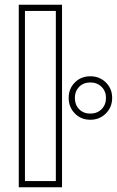

<svg xmlns="http://www.w3.org/2000/svg" viewBox="-20 -775 492 808"><path d="M85 -13H215V-729H85ZM59 -755H241V13H59ZM295 -363Q295 -334 313 -315.5Q331 -297 360 -297Q389 -297 407.5 -315.5Q426 -334 426 -363Q426 -391 407.5 -409.5Q389 -428 360 -428Q331 -428 313 -409.5Q295 -391 295 -363ZM269 -363Q269 -402 295 -428Q321 -454 360 -454Q399 -454 425.5 -428Q452 -402 452 -363Q452 -324 425.5 -297.5Q399 -271 360 -271Q321 -271 295 -297.5Q269 -324 269 -363Z"/></svg>

Font: CMG Sans Outline
Style: Outline
Weight: 700
Designer: Julieta Ulanovsky
Foundry: Julieta Ulanovsky
Version: Version 7.200